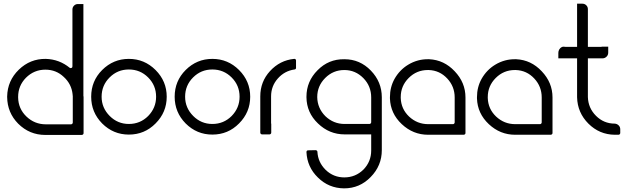

<svg xmlns="http://www.w3.org/2000/svg" viewBox="-20 -744 3444 1060"><path d="M441.4 -209Q441.4 -142.6 441.4 -8.8Q441.4 -4.9 438.5 -2Q435.5 1 430.7 1Q364.3 1 230.5 1Q142.6 1 80.1 -61.5Q20.5 -122.1 19.5 -208Q19.5 -210 19.5 -211.9Q21.5 -298.8 84 -359.4Q146.5 -419.9 232.4 -418.9Q269.5 -418 303.7 -405.3Q336.9 -392.6 364.3 -370.1Q369.1 -366.2 375 -369.1Q379.9 -371.1 379.9 -377.9Q379.9 -482.4 379.9 -692.4Q400.4 -692.4 440.4 -692.4Q440.4 -535.2 440.4 -220.7Q440.4 -217.8 440.4 -214.8Q441.4 -211.9 441.4 -209ZM381.8 -67.4Q381.8 -114.3 381.8 -208Q381.8 -210.9 381.8 -213.9Q381.8 -216.8 380.9 -219.7Q380.9 -220.7 380.9 -222.7Q375 -280.3 332 -319.3Q290 -359.4 230.5 -359.4Q168 -359.4 123 -314.5Q80.1 -270.5 80.1 -209Q80.1 -208 80.1 -206.1Q81.1 -143.6 126 -100.6Q170.9 -57.6 233.4 -57.6Q279.3 -57.6 372.1 -57.6Q376 -57.6 378.9 -60.5Q381.8 -63.5 381.8 -67.4ZM410.2 -662.1Q397.5 -662.1 388.7 -670.9Q379.9 -679.7 379.9 -691.4Q379.9 -704.1 388.7 -712.9Q397.5 -721.7 410.2 -721.7Q417 -721.7 425.8 -721.7Q434.6 -721.7 440.4 -721.7Q440.4 -721.7 440.4 -710Q440.4 -698.2 440.4 -691.4Q440.4 -679.7 431.6 -670.9Q422.9 -662.1 410.2 -662.1Z M691.4 -1Q605.5 -1 543.9 -62.5Q483.4 -124 483.4 -210Q483.4 -296.9 543.9 -357.4Q605.5 -418.9 691.4 -418.9Q777.3 -418.9 838.9 -357.4Q900.4 -295.9 900.4 -210Q900.4 -124 838.9 -62.5Q778.3 -1 691.4 -1ZM691.4 -360.4Q628.9 -360.4 585 -316.4Q541 -272.5 541 -210Q541 -148.4 585.9 -103.5Q629.9 -59.6 691.4 -59.6Q753.9 -59.6 797.9 -103.5Q841.8 -148.4 841.8 -210Q841.8 -272.5 797.9 -316.4Q753.9 -360.4 691.4 -360.4Z M1152.3 -1Q1066.4 -1 1004.9 -62.5Q944.3 -124 944.3 -210Q944.3 -296.9 1004.9 -357.4Q1066.4 -418.9 1152.3 -418.9Q1238.3 -418.9 1299.8 -357.4Q1361.3 -295.9 1361.3 -210Q1361.3 -124 1299.8 -62.5Q1239.3 -1 1152.3 -1ZM1152.3 -360.4Q1089.8 -360.4 1045.9 -316.4Q1002 -272.5 1002 -210Q1002 -148.4 1046.9 -103.5Q1090.8 -59.6 1152.3 -59.6Q1214.8 -59.6 1258.8 -103.5Q1302.7 -148.4 1302.7 -210Q1302.7 -272.5 1258.8 -316.4Q1214.8 -360.4 1152.3 -360.4Z M1477.5 -61.5Q1477.5 -44.9 1477.5 -11.7Q1477.5 -7.8 1474.6 -4.9Q1471.7 -2 1467.8 -2Q1454.1 -2 1426.8 -2Q1422.9 -2 1419.9 -4.9Q1417 -7.8 1417 -11.7Q1417 -78.1 1417 -211.9Q1417 -293 1470.7 -351.6Q1525.4 -411.1 1603.5 -418.9Q1604.5 -418.9 1605.5 -418.9Q1608.4 -418.9 1611.3 -417Q1614.3 -414.1 1614.3 -410.2Q1614.3 -396.5 1614.3 -369.1Q1614.3 -366.2 1612.3 -363.3Q1609.4 -360.4 1605.5 -360.4Q1550.8 -352.5 1513.7 -310.5Q1476.6 -268.6 1476.6 -211.9Q1476.6 -200.2 1476.6 -180.7Q1476.6 -162.1 1476.6 -141.6Q1476.6 -111.3 1476.6 -85.9Q1476.6 -61.5 1476.6 -61.5Q1476.6 -61.5 1477.5 -61.5Z M1722.7 85Q1726.6 85 1729.5 87.9Q1732.4 90.8 1732.4 93.8Q1735.4 152.3 1778.3 194.3Q1821.3 235.4 1880.9 235.4Q1942.4 235.4 1986.3 192.4Q2029.3 148.4 2029.3 86.9Q2029.3 57.6 2029.3 -2Q1980.5 -2 1882.8 -2Q1797.9 -2 1735.4 -62.5Q1672.9 -122.1 1671.9 -207Q1671.9 -209 1671.9 -210Q1671.9 -294.9 1733.4 -356.4Q1793.9 -418 1879.9 -417Q1880.9 -417 1881.8 -417Q1966.8 -417 2027.3 -354.5Q2087.9 -292 2087.9 -207Q2087.9 -177.7 2087.9 -120.1Q2087.9 -77.1 2087.9 -39.1Q2087.9 -2 2087.9 -2Q2087.9 27.3 2087.9 85Q2087.9 170.9 2026.4 233.4Q1965.8 295.9 1879.9 295.9Q1878.9 295.9 1878.9 295.9Q1794.9 294.9 1735.4 236.3Q1675.8 178.7 1671.9 95.7Q1671.9 90.8 1674.8 87.9Q1677.7 85.9 1681.6 85.9Q1695.3 85 1722.7 85ZM2029.3 -206.1Q2029.3 -268.6 1986.3 -312.5Q1942.4 -357.4 1880.9 -357.4Q1819.3 -357.4 1775.4 -313.5Q1731.4 -269.5 1731.4 -208Q1732.4 -146.5 1776.4 -102.5Q1821.3 -59.6 1882.8 -59.6Q1928.7 -59.6 2019.5 -59.6Q2023.4 -59.6 2026.4 -62.5Q2029.3 -65.4 2029.3 -69.3Q2029.3 -85.9 2029.3 -120.1Q2029.3 -148.4 2029.3 -206.1Z M2549.8 -206.1Q2549.8 -140.6 2549.8 -9.8Q2549.8 -4.9 2546.9 -2.9Q2543.9 0 2540 0Q2474.6 0 2343.8 0Q2260.7 0 2198.2 -58.6Q2135.7 -117.2 2132.8 -200.2Q2132.8 -204.1 2132.8 -208Q2132.8 -262.7 2158.2 -308.6Q2186.5 -358.4 2233.4 -386.7Q2258.8 -402.3 2288.1 -410.2Q2313.5 -417 2340.8 -417Q2345.7 -417 2349.6 -417Q2431.6 -413.1 2490.2 -350.6Q2549.8 -288.1 2549.8 -206.1ZM2490.2 -68.4Q2490.2 -114.3 2490.2 -206.1Q2490.2 -266.6 2449.2 -310.5Q2407.2 -355.5 2346.7 -357.4Q2343.8 -357.4 2341.8 -357.4Q2280.3 -357.4 2236.3 -313.5Q2192.4 -269.5 2192.4 -208Q2192.4 -205.1 2192.4 -203.1Q2194.3 -142.6 2238.3 -100.6Q2283.2 -58.6 2343.8 -58.6Q2389.6 -58.6 2481.4 -58.6Q2484.4 -58.6 2487.3 -61.5Q2490.2 -64.5 2490.2 -68.4Z M3030.3 -206.1Q3030.3 -140.6 3030.3 -9.8Q3030.3 -4.9 3027.3 -2.9Q3024.4 0 3020.5 0Q2955.1 0 2824.2 0Q2741.2 0 2678.7 -58.6Q2616.2 -117.2 2613.3 -200.2Q2613.3 -204.1 2613.3 -208Q2613.3 -262.7 2638.7 -308.6Q2667 -358.4 2713.9 -386.7Q2739.3 -402.3 2768.6 -410.2Q2793.9 -417 2821.3 -417Q2826.2 -417 2830.1 -417Q2912.1 -413.1 2970.7 -350.6Q3030.3 -288.1 3030.3 -206.1ZM2970.7 -68.4Q2970.7 -114.3 2970.7 -206.1Q2970.7 -266.6 2929.7 -310.5Q2887.7 -355.5 2827.1 -357.4Q2824.2 -357.4 2822.3 -357.4Q2760.7 -357.4 2716.8 -313.5Q2672.9 -269.5 2672.9 -208Q2672.9 -205.1 2672.9 -203.1Q2674.8 -142.6 2718.8 -100.6Q2763.7 -58.6 2824.2 -58.6Q2870.1 -58.6 2961.9 -58.6Q2964.8 -58.6 2967.8 -61.5Q2970.7 -64.5 2970.7 -68.4Z M3404.3 -30.3Q3404.3 -23.4 3404.3 -9.8Q3404.3 -5.9 3401.4 -2.9Q3398.4 0 3394.5 0Q3387.7 0 3374 0Q3289.1 -1 3228.5 -61.5Q3168 -122.1 3166 -207Q3166 -279.3 3166 -421.9Q3142.6 -421.9 3093.8 -421.9Q3091.8 -421.9 3087.9 -421.9Q3080.1 -421.9 3071.3 -421.9Q3062.5 -421.9 3062.5 -421.9Q3062.5 -432.6 3062.5 -452.1Q3062.5 -461.9 3067.4 -470.7Q3073.2 -480.5 3082 -484.4Q3086.9 -486.3 3091.8 -486.3Q3096.7 -486.3 3100.6 -485.4Q3122.1 -485.4 3166 -485.4Q3166 -554.7 3166 -693.4Q3185.5 -693.4 3225.6 -693.4Q3225.6 -624 3225.6 -485.4Q3250 -485.4 3299.8 -485.4Q3300.8 -485.4 3302.7 -486.3Q3304.7 -486.3 3306.6 -486.3Q3312.5 -486.3 3325.2 -486.3Q3337.9 -486.3 3337.9 -486.3Q3337.9 -479.5 3337.9 -470.7Q3337.9 -460.9 3337.9 -454.1Q3337.9 -440.4 3329.1 -431.6Q3319.3 -421.9 3306.6 -421.9Q3279.3 -421.9 3225.6 -421.9Q3225.6 -388.7 3225.6 -323.2Q3225.6 -319.3 3225.6 -312.5Q3225.6 -312.5 3225.6 -312.5Q3225.6 -312.5 3225.6 -311.5Q3225.6 -277.3 3225.6 -208Q3227.5 -147.5 3270.5 -104.5Q3313.5 -61.5 3374 -61.5Q3386.7 -60.5 3395.5 -51.8Q3404.3 -43 3404.3 -30.3ZM3225.6 -693.4Q3225.6 -680.7 3216.8 -671.9Q3208 -663.1 3195.3 -663.1Q3183.6 -663.1 3175.8 -670.9Q3167 -678.7 3166 -690.4Q3166 -701.2 3166 -723.6Q3175.8 -723.6 3195.3 -723.6Q3208 -723.6 3216.8 -714.8Q3225.6 -706.1 3225.6 -693.4Z"/></svg>

Font: Citrica
Style: Regular
Weight: 400
Designer: Mario Otalvaro
Version: Version 1.0